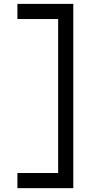

<svg xmlns="http://www.w3.org/2000/svg" viewBox="-20 -875 540 990"><path d="M357.9 -855V95.2H69.8V17.1H279.8V-776.9H69.8V-855Z"/></svg>

Font: FORM UDPGothic
Style: Regular
Weight: 400
Foundry: Pronama LLC
Version: Version 1.05101